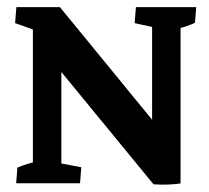

<svg xmlns="http://www.w3.org/2000/svg" viewBox="-20 -503 573 527"><path d="M401.4 2.9 75.2 -394.5 144.5 -483.4 470.7 -85 475.6 0.5Q444.3 5.4 401.4 2.9ZM70.3 -7.3V-476.6L148.4 -447.8V-7.3ZM142.6 -399.4 86.4 -416.5 21.5 -439.5 24.9 -483.4H144.5ZM475.6 0.5 397.5 -41V-476.6H475.6ZM24.4 0 27.8 -43Q51.3 -53.2 88.9 -62L70.3 -12.2V-88.9H148.4V-12.2L131.3 -57.6L203.1 -43.9L199.7 0ZM518.6 -483.4 515.1 -440.4Q490.2 -428.7 457 -421.4L475.6 -471.2V-394.5H397.5V-471.2L414.6 -425.3L349.6 -439.5L353 -483.4Z"/></svg>

Font: Markazi Text
Style: Regular
Weight: 400
Designer: Borna Izadpanah (Arabic designer), Fiona Ross (Arabic design director) and Florian Runge (Latin designer)
Foundry: Borna Izadpanah and Florian Runge
Version: Version 1.000